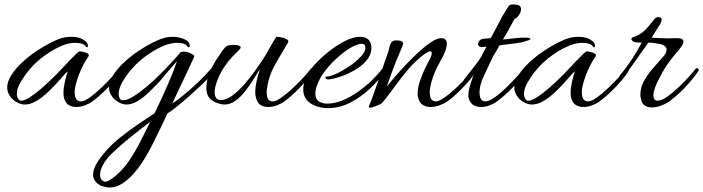

<svg xmlns="http://www.w3.org/2000/svg" viewBox="-20 -467 3136 856"><path d="M319 10Q302 10 287.5 2Q273 -6 266 -28Q263 -37 263 -53Q263 -75 269 -102Q275 -129 282 -148Q277 -146 263.5 -130.5Q250 -115 230.5 -93.5Q211 -72 187.5 -50.5Q164 -29 139 -15Q114 -1 90 -1Q74 -1 56 -10.5Q38 -20 27 -35Q12 -55 12 -76Q12 -103 30.5 -132Q49 -161 78.5 -188.5Q108 -216 141.5 -238.5Q175 -261 205.5 -276.5Q236 -292 255 -297Q275 -303 300 -303Q314 -303 329 -299.5Q344 -296 354 -288Q362 -284 367 -277Q372 -270 372 -262Q372 -254 365 -257Q357 -269 343.5 -272.5Q330 -276 316 -276Q276 -276 228 -250Q180 -224 142 -189Q130 -179 109.5 -154.5Q89 -130 72 -101Q55 -72 55 -48Q55 -35 62 -25Q66 -18 75 -18Q89 -18 112.5 -33Q136 -48 161 -69.5Q186 -91 206.5 -111Q227 -131 236 -140Q241 -145 255.5 -160.5Q270 -176 287 -194Q304 -212 317.5 -225Q331 -238 335 -238Q340 -238 351.5 -235.5Q363 -233 371 -228Q379 -223 374 -215Q348 -177 332.5 -135.5Q317 -94 314 -70Q313 -66 313 -62.5Q313 -59 313 -55Q313 -15 341 -15Q356 -15 381 -33Q406 -51 432 -76Q458 -101 479.5 -124.5Q501 -148 509 -160Q512 -163 515 -163Q519 -163 522 -159.5Q525 -156 522 -151Q511 -133 490 -108Q469 -83 443 -58Q417 -33 392 -15Q379 -5 359 2.5Q339 10 319 10Z M451 367Q439 364 430 361Q411 351 403 338.5Q395 326 395 312Q395 289 410.5 262.5Q426 236 451 208Q476 178 514.5 147Q553 116 595 87.5Q637 59 669 38Q704 -33 731 -96.5Q758 -160 769 -194Q748 -171 724 -142.5Q700 -114 689 -101Q670 -81 646 -57.5Q622 -34 595.5 -17.5Q569 -1 544 -1Q528 -1 510 -10.5Q492 -20 481 -35Q466 -55 466 -76Q466 -103 484.5 -132Q503 -161 532.5 -188.5Q562 -216 595.5 -238.5Q629 -261 659.5 -276.5Q690 -292 709 -297Q727 -303 753 -303Q765 -303 782 -299Q799 -295 812.5 -286.5Q826 -278 826 -262Q826 -254 818 -257Q811 -269 797.5 -272.5Q784 -276 770 -276Q731 -276 682.5 -250Q634 -224 596 -189Q584 -179 563 -154.5Q542 -130 525.5 -101Q509 -72 509 -48Q509 -35 516 -25Q519 -20 528 -20Q547 -20 574.5 -37Q602 -54 633 -80Q664 -106 693.5 -135.5Q723 -165 746 -190Q769 -215 780 -228Q782 -233 787 -235Q792 -237 798 -237Q814 -237 831.5 -228.5Q849 -220 846 -214Q827 -173 801.5 -119Q776 -65 748 -6Q761 -13 791 -37Q821 -61 857 -94.5Q893 -128 924 -164Q936 -177 942 -177Q948 -177 945 -166.5Q942 -156 929 -140Q913 -121 885 -94.5Q857 -68 826 -40.5Q795 -13 768.5 8.5Q742 30 727 38Q696 104 667 162.5Q638 221 614 257Q598 282 575 308Q552 334 525 351.5Q498 369 468 369Q464 369 460 368.5Q456 368 451 367ZM441 341Q447 345 458.5 341Q470 337 488 323Q527 292 555 250.5Q583 209 606 163.5Q629 118 650 76Q611 105 562 144.5Q513 184 473 223Q453 243 439.5 267.5Q426 292 426 312Q426 333 441 341Z M1175 10Q1157 10 1143 2Q1129 -6 1122 -28Q1121 -33 1119.5 -39.5Q1118 -46 1118 -53Q1118 -77 1124.5 -107Q1131 -137 1139 -157Q1135 -154 1125 -137Q1115 -120 1100 -97.5Q1085 -75 1066.5 -52.5Q1048 -30 1026.5 -15.5Q1005 -1 981 -1Q965 -1 942.5 -10Q920 -19 910 -35Q900 -51 900 -75Q900 -104 913 -138.5Q926 -173 946 -203Q953 -213 962 -227Q971 -241 980 -251.5Q989 -262 993 -263Q1005 -267 1021 -267Q1038 -267 1046 -263Q1053 -260 1053 -256Q1053 -251 1045 -243Q1034 -233 1015 -213Q996 -193 977.5 -165Q959 -137 947 -103Q937 -76 937 -56Q937 -21 965 -21Q989 -21 1016 -41Q1043 -61 1068.5 -90Q1094 -119 1114.5 -147.5Q1135 -176 1146 -193Q1156 -207 1168.5 -229Q1181 -251 1193 -272Q1205 -293 1212 -303Q1219 -303 1233.5 -300.5Q1248 -298 1258.5 -292Q1269 -286 1264 -277Q1258 -267 1245.5 -246Q1233 -225 1220.5 -203.5Q1208 -182 1201 -169Q1177 -123 1170 -70Q1169 -66 1169 -62.5Q1169 -59 1169 -55Q1169 -15 1196 -15Q1211 -15 1236 -33Q1261 -51 1287.5 -76Q1314 -101 1335.5 -124.5Q1357 -148 1365 -160Q1367 -163 1371 -163Q1375 -163 1377.5 -160Q1380 -157 1377 -152Q1368 -135 1346.5 -109.5Q1325 -84 1299 -58.5Q1273 -33 1248 -15Q1235 -5 1215 2.5Q1195 10 1175 10Z M1443 15Q1398 15 1365 -6Q1332 -27 1332 -70Q1332 -93 1346 -126Q1356 -149 1383 -179Q1410 -209 1446 -237.5Q1482 -266 1519 -284.5Q1556 -303 1586 -303Q1597 -303 1606 -300Q1623 -294 1629.5 -281Q1636 -268 1636 -254Q1636 -241 1632 -229Q1628 -217 1622 -208Q1604 -181 1570.5 -160Q1537 -139 1502.5 -127Q1468 -115 1446 -113H1444Q1431 -113 1431 -121Q1431 -126 1439 -126Q1463 -128 1499.5 -148.5Q1536 -169 1564 -191Q1576 -201 1592.5 -219Q1609 -237 1609 -254Q1609 -272 1592 -272Q1583 -272 1573.5 -268Q1564 -264 1558 -262Q1529 -248 1494 -218.5Q1459 -189 1430.5 -152.5Q1402 -116 1391 -79Q1388 -71 1387 -63.5Q1386 -56 1386 -49Q1386 -25 1401.5 -15Q1417 -5 1439 -5Q1472 -5 1507 -19.5Q1542 -34 1575 -57Q1608 -80 1635.5 -106.5Q1663 -133 1682 -158Q1685 -162 1689 -162.5Q1693 -163 1694 -161Q1698 -160 1698 -155.5Q1698 -151 1696 -147Q1668 -108 1628.5 -71Q1589 -34 1541.5 -9.5Q1494 15 1443 15Z M1629 13Q1622 13 1625 6Q1628 0 1636 -21.5Q1644 -43 1654.5 -73Q1665 -103 1676 -135Q1687 -167 1696.5 -195Q1706 -223 1712 -239Q1714 -245 1716 -256.5Q1718 -268 1724.5 -277.5Q1731 -287 1747 -287Q1777 -287 1777 -273Q1777 -268 1772 -256Q1760 -229 1746 -194Q1732 -159 1721 -128Q1710 -97 1704 -80Q1714 -94 1736.5 -120Q1759 -146 1787 -176Q1815 -206 1845.5 -234Q1876 -262 1902.5 -279.5Q1929 -297 1948 -297Q1972 -297 1972 -271Q1972 -262 1967 -244Q1958 -219 1944 -195.5Q1930 -172 1919 -146Q1900 -99 1897 -70Q1896 -66 1896 -62.5Q1896 -59 1896 -55Q1896 -15 1923 -15Q1938 -15 1963 -33Q1988 -51 2014.5 -76Q2041 -101 2062 -124.5Q2083 -148 2091 -160Q2094 -163 2097 -163Q2101 -163 2103.5 -160Q2106 -157 2104 -152Q2095 -135 2073.5 -109.5Q2052 -84 2026 -58.5Q2000 -33 1975 -15Q1960 -5 1938 3Q1916 11 1894 10Q1866 7 1854 -9.5Q1842 -26 1842 -49Q1842 -76 1852.5 -106.5Q1863 -137 1876 -164Q1889 -191 1897 -205Q1905 -221 1905 -230Q1905 -238 1898 -238Q1891 -238 1877 -229Q1863 -220 1839 -198Q1817 -179 1792 -148.5Q1767 -118 1743.5 -86Q1720 -54 1702.5 -31Q1685 -8 1678 -4Q1673 -1 1655.5 6Q1638 13 1629 13Z M2124 10Q2106 10 2091.5 2Q2077 -6 2070 -28Q2069 -31 2068.5 -34Q2068 -37 2068 -41Q2068 -61 2077 -91Q2086 -121 2099 -149Q2093 -141 2085 -129.5Q2077 -118 2062 -100Q2058 -96 2053 -96Q2046 -96 2046 -104Q2046 -110 2050 -114Q2076 -147 2096.5 -173Q2117 -199 2127 -217Q2127 -219 2133 -229.5Q2139 -240 2149 -259Q2141 -258 2135.5 -257.5Q2130 -257 2126 -257Q2119 -257 2114 -263Q2109 -269 2113 -278Q2118 -292 2135 -294Q2152 -296 2165 -297Q2166 -299 2169 -299Q2181 -321 2192 -342Q2203 -363 2210.5 -377Q2218 -391 2218 -392Q2238 -424 2244 -434.5Q2250 -445 2260 -447Q2271 -448 2283.5 -446Q2296 -444 2300 -437Q2303 -433 2303 -427Q2303 -418 2299 -409.5Q2295 -401 2291 -396Q2287 -389 2280.5 -386.5Q2274 -384 2269 -374Q2259 -355 2247 -333Q2235 -311 2222 -291L2234 -292Q2258 -294 2279.5 -297Q2301 -300 2329 -299Q2334 -299 2339.5 -297.5Q2345 -296 2345 -293Q2345 -289 2319 -282Q2309 -278 2275.5 -273.5Q2242 -269 2207 -265Q2197 -246 2189 -233.5Q2181 -221 2178 -215Q2156 -169 2138.5 -131.5Q2121 -94 2119 -70Q2118 -66 2118 -62.5Q2118 -59 2118 -55Q2118 -15 2144 -15Q2160 -15 2185 -32.5Q2210 -50 2236 -75.5Q2262 -101 2283.5 -124.5Q2305 -148 2313 -160Q2316 -163 2319 -163Q2323 -163 2325.5 -160Q2328 -157 2326 -152Q2317 -135 2295.5 -109.5Q2274 -84 2247.5 -58.5Q2221 -33 2196 -15Q2183 -5 2163.5 2.5Q2144 10 2124 10Z M2580 10Q2563 10 2548.5 2Q2534 -6 2527 -28Q2524 -37 2524 -53Q2524 -75 2530 -102Q2536 -129 2543 -148Q2538 -146 2524.5 -130.5Q2511 -115 2491.5 -93.5Q2472 -72 2448.5 -50.5Q2425 -29 2400 -15Q2375 -1 2351 -1Q2335 -1 2317 -10.5Q2299 -20 2288 -35Q2273 -55 2273 -76Q2273 -103 2291.5 -132Q2310 -161 2339.5 -188.5Q2369 -216 2402.5 -238.5Q2436 -261 2466.5 -276.5Q2497 -292 2516 -297Q2536 -303 2561 -303Q2575 -303 2590 -299.5Q2605 -296 2615 -288Q2623 -284 2628 -277Q2633 -270 2633 -262Q2633 -254 2626 -257Q2618 -269 2604.5 -272.5Q2591 -276 2577 -276Q2537 -276 2489 -250Q2441 -224 2403 -189Q2391 -179 2370.5 -154.5Q2350 -130 2333 -101Q2316 -72 2316 -48Q2316 -35 2323 -25Q2327 -18 2336 -18Q2350 -18 2373.5 -33Q2397 -48 2422 -69.5Q2447 -91 2467.5 -111Q2488 -131 2497 -140Q2502 -145 2516.5 -160.5Q2531 -176 2548 -194Q2565 -212 2578.5 -225Q2592 -238 2596 -238Q2601 -238 2612.5 -235.5Q2624 -233 2632 -228Q2640 -223 2635 -215Q2609 -177 2593.5 -135.5Q2578 -94 2575 -70Q2574 -66 2574 -62.5Q2574 -59 2574 -55Q2574 -15 2602 -15Q2617 -15 2642 -33Q2667 -51 2693 -76Q2719 -101 2740.5 -124.5Q2762 -148 2770 -160Q2773 -163 2776 -163Q2780 -163 2783 -159.5Q2786 -156 2783 -151Q2772 -133 2751 -108Q2730 -83 2704 -58Q2678 -33 2653 -15Q2640 -5 2620 2.5Q2600 10 2580 10Z M2886 12Q2869 12 2856 4.5Q2843 -3 2838 -24Q2835 -35 2835 -46Q2835 -76 2850.5 -104.5Q2866 -133 2887 -157.5Q2908 -182 2923 -199Q2931 -207 2941.5 -220Q2952 -233 2952 -246Q2952 -254 2944 -261.5Q2936 -269 2915 -272Q2903 -274 2892.5 -275.5Q2882 -277 2871 -277Q2843 -239 2816.5 -200.5Q2790 -162 2760 -125Q2753 -118 2748 -118Q2742 -118 2742 -124Q2742 -130 2748 -136Q2802 -202 2841 -277Q2836 -277 2826 -277.5Q2816 -278 2810 -279Q2803 -281 2799 -285Q2795 -289 2795 -293Q2795 -299 2800 -300Q2813 -304 2828 -312Q2843 -320 2856 -333Q2870 -347 2882 -362.5Q2894 -378 2901 -386Q2908 -391 2916 -391Q2921 -391 2925.5 -388Q2930 -385 2930 -379Q2930 -372 2924 -361Q2915 -347 2904.5 -330Q2894 -313 2885 -299Q2903 -298 2921 -297Q2939 -296 2958 -296Q2968 -296 2977.5 -296.5Q2987 -297 2997 -297Q3027 -297 3027 -282Q3027 -272 3016.5 -257.5Q3006 -243 2991 -226Q2957 -187 2933 -144Q2909 -101 2901 -78Q2893 -54 2893 -42Q2893 -18 2912 -18Q2929 -18 2953.5 -35Q2978 -52 3004 -76.5Q3030 -101 3051 -124.5Q3072 -148 3081 -160Q3083 -163 3087 -163Q3091 -163 3094 -159.5Q3097 -156 3094 -151Q3083 -134 3062 -108.5Q3041 -83 3015 -58Q2989 -33 2964 -15Q2951 -5 2928.5 3.5Q2906 12 2886 12Z"/></svg>

Font: Allura
Style: Regular
Weight: 400
Designer: Robert E. Leuschke
Foundry: Robert E. Leuschke
Version: Version 1.110